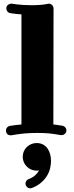

<svg xmlns="http://www.w3.org/2000/svg" viewBox="-20 -725 399 1040"><path d="M314 6.8H309.1Q289.6 3.4 273.4 1Q257.3 -1.5 242.7 -2.7Q228 -3.9 213.1 -4.4Q198.2 -4.9 181.2 -4.9Q146.5 -4.9 113.8 -2.2Q81.1 0.5 42 7.8H37.1Q24.9 7.8 18.6 0.2Q12.2 -7.3 12.2 -18.1Q12.2 -26.9 17.6 -33.7Q22.9 -40.5 32.2 -43Q50.3 -45.9 64.9 -47.6Q79.6 -49.3 96.2 -50.8V-647Q65.4 -649.4 52 -651.6Q38.6 -653.8 36.1 -653.8Q26.4 -655.3 20.3 -662.6Q14.2 -669.9 14.2 -679.2Q14.2 -691.9 22.9 -698.5Q31.7 -705.1 40 -705.1H43Q43.5 -705.1 51.8 -703.9Q60.1 -702.6 74.5 -700.9Q88.9 -699.2 108.6 -698Q128.4 -696.8 151.9 -696.8Q175.3 -696.8 197.8 -698.5Q220.2 -700.2 238.8 -704.1Q240.2 -705.1 244.1 -705.1Q255.4 -705.1 262.7 -697Q270 -689 270 -679.2L269 -50.8Q277.3 -49.8 283 -49.1Q288.6 -48.3 293.7 -47.6Q298.8 -46.9 304.4 -46.1Q310.1 -45.4 318.8 -43.9Q328.1 -41.5 334 -34.7Q339.8 -27.8 339.8 -19Q339.8 -7.8 331.8 -0.5Q323.7 6.8 314 6.8ZM256.3 147Q256.3 168 250.7 189.5Q245.1 210.9 232.7 230.2Q220.2 249.5 200.7 265.9Q181.2 282.2 153.3 293Q150.9 293.9 148.7 294.4Q146.5 294.9 144 294.9Q132.8 294.9 125.5 286.9Q118.2 278.8 118.2 269Q118.2 261.2 122.8 254.6Q127.4 248 135.3 245.1Q157.2 236.8 170.4 224.6Q183.6 212.4 191.9 198.2Q188 199.2 185.1 199.2Q182.1 199.2 178.2 199.2Q162.6 199.2 148.9 193.4Q135.3 187.5 125 177.2Q114.7 167 108.9 153.3Q103 139.6 103 124Q103 108.9 108.9 95.2Q114.7 81.5 125 71.5Q135.3 61.5 148.9 55.7Q162.6 49.8 178.2 49.8Q197.8 49.8 212.6 57.6Q227.5 65.4 237.1 78.9Q246.6 92.3 251.5 109.9Q256.3 127.4 256.3 147Z"/></svg>

Font: Ribeye
Style: Regular
Weight: 400
Designer: Astigmatic (AOETI)
Foundry: Astigmatic (AOETI)
Version: Version 1.000